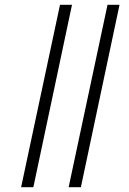

<svg xmlns="http://www.w3.org/2000/svg" viewBox="-20 -780 538 800"><path d="M68 0 230 -760H280L119 0ZM266 0 428 -760H478L317 0Z"/></svg>

Font: Noto Sans SemiCondensed Light
Style: Italic
Weight: 300
Width: 4
Italic angle: -12°
Designer: Monotype Design Team
Foundry: Monotype Imaging Inc.
Version: Version 2.013; ttfautohint (v1.8.4.7-5d5b)